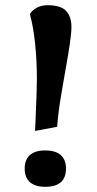

<svg xmlns="http://www.w3.org/2000/svg" viewBox="-20 -710 375 739"><path d="M117 -252Q122 -367 122 -405Q122 -476 115 -543Q108 -610 95 -655Q101 -668 119.5 -679Q138 -690 163 -690Q214 -690 234.5 -668Q255 -646 255 -605Q255 -566 231 -435Q229 -422 216.5 -350.5Q204 -279 200 -222L115 -206ZM75 -61Q75 -95 95 -113Q115 -131 154 -131Q194 -131 214 -113Q234 -95 234 -61Q234 9 154 9Q115 9 95 -9Q75 -27 75 -61Z"/></svg>

Font: Caladea
Style: Bold
Weight: 700
Designer: Carolina Giovagnoli and Andres Torresi
Foundry: Carolina Giovagnoli & Andres Torresi
Version: Version 1.001